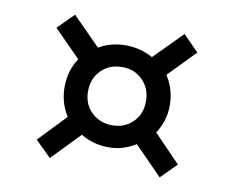

<svg xmlns="http://www.w3.org/2000/svg" viewBox="-59 -671 757 620"><g transform="rotate(10 319.5 -361.0)"><path d="M140 -126 88 -177 174 -267Q160 -288 153.5 -312Q147 -336 147 -360Q147 -414 175 -456L88 -544L140 -596L231 -504Q270 -527 320 -527Q343 -527 366 -521Q389 -515 408 -504L499 -596L550 -544L464 -456Q492 -413 492 -360Q492 -332 484 -308.5Q476 -285 464 -267L551 -177L500 -126L409 -219Q390 -207 368 -200Q346 -193 320 -193Q270 -193 229 -218ZM320 -265Q360 -265 387 -291.5Q414 -318 414 -360Q414 -402 387 -429Q360 -456 320 -456Q278 -456 251 -429Q224 -402 224 -360Q224 -318 251.5 -291.5Q279 -265 320 -265Z"/></g></svg>

Font: Mona Sans Condensed Medium
Style: Regular
Weight: 500
Width: 3
Designer: Deni Anggara
Foundry: GitHub
Version: Version 1.001; ttfautohint (v1.8.4.7-5d5b);gftools[0.9.31]